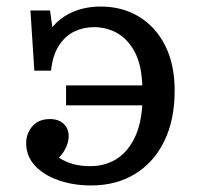

<svg xmlns="http://www.w3.org/2000/svg" viewBox="-20 -553 614 587"><path d="M259 14Q204 14 158.5 -2Q113 -18 86.5 -47Q60 -76 60 -115Q60 -145 79 -167Q98 -189 133 -189Q159 -189 174.5 -174.5Q190 -160 190 -137Q190 -120 182 -102.5Q174 -85 160 -71Q180 -58 203.5 -51.5Q227 -45 256 -45Q300 -45 334 -65.5Q368 -86 389.5 -127.5Q411 -169 415 -231H182V-292H415Q413 -353 393 -392Q373 -431 340.5 -450.5Q308 -470 267 -470Q235 -470 207 -456.5Q179 -443 160 -413.5Q141 -384 136 -337H85L73 -521H133L140 -470Q166 -501 204 -517Q242 -533 288 -533Q354 -533 405 -502Q456 -471 485 -413.5Q514 -356 514 -276Q514 -186 482 -121Q450 -56 392.5 -21Q335 14 259 14Z"/></svg>

Font: Literata Variable Black
Style: Regular
Weight: 900
Designer: Latin by Veronika Burian and Jose Scaglione. Greek by Irene Vlachou. Cyrillic by Vera Evstafieva.
Foundry: TypeTogether
Version: Version 3.021